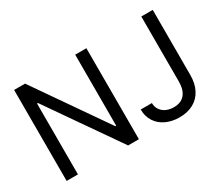

<svg xmlns="http://www.w3.org/2000/svg" viewBox="-124 -995 1481 1292"><g transform="rotate(-30 616.5 -348.5)"><path d="M639.6 0H555.7L172.9 -550.8H166V0H78.1V-707H163.1L545.9 -155.3H552.7V-707H639.6ZM1155.3 -707V-202.1Q1155.3 -135.3 1130.4 -87.6Q1105.5 -40 1059.6 -15.1Q1013.7 9.8 952.1 9.8Q893.6 9.8 847.7 -11.7Q801.8 -33.2 775.9 -73.2Q750 -113.3 750 -167H836.9Q836.9 -137.7 851.8 -115.2Q866.7 -92.8 892.8 -80.6Q918.9 -68.4 952.1 -68.4Q1007.3 -68.4 1036.9 -102.5Q1066.4 -136.7 1066.4 -202.1V-707Z"/></g></svg>

Font: Pretendard
Style: Regular
Weight: 400
Designer: Base glyphs from Inter by Rasmus Andersson; Hangeul glyphs from Noto Sans CJK(Source Han Sans) by Jang Soo-young and Kan
Foundry: Kil Hyung-jin
Version: Version 1.309